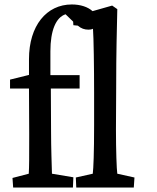

<svg xmlns="http://www.w3.org/2000/svg" viewBox="-20 -841 702 861"><path d="M307 0 309 -46 213 -62C212 -102 209 -179 209 -248L208 -444H337V-504H206V-611C206 -705 231 -763 274 -777L308 -744L309 -728L329 -726C344 -713 359 -708 377 -708C384 -708 391 -709 397 -712C400 -674 402 -538 402 -427V-280C402 -155 399 -85 396 -62L320 -45L322 0H580L583 -45L506 -62C503 -82 500 -166 500 -261L501 -448C501 -616 504 -700 506 -800L483 -816L395 -791C374 -810 341 -821 302 -821C188 -821 110 -725 110 -576V-505L25 -484V-444H110L111 -240C111 -131 111 -95 109 -62L36 -43L39 0Z"/></svg>

Font: TPK Tissa Web Medium
Style: Regular
Weight: 500
Designer: Jacques Le Bailly, Suppakit Chalermlarp | Katatrad Co.,Ltd.
Foundry: Jacques Le Bailly, Cadson Demak Co.,Ltd.
Version: Version 5.000;Glyphs 3.1.2 (3151)